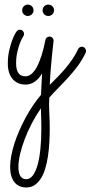

<svg xmlns="http://www.w3.org/2000/svg" viewBox="-20 -369 401 850"><path d="M200.2 6.8Q217.3 -10.3 234.9 -28.1Q252.4 -45.9 269 -65.4Q285.6 -85 300 -106.2Q314.5 -127.4 325.7 -151.4Q328.1 -156.7 332.5 -159.4Q336.9 -162.1 342.3 -162.1Q350.6 -162.1 355.7 -156.2Q360.8 -150.4 360.8 -143.1Q360.8 -139.2 359.4 -135.7Q344.2 -104 324.7 -77.6Q305.2 -51.3 283.7 -27.6Q262.2 -3.9 240.2 18.3Q218.3 40.5 198.2 63Q196.3 96.7 198.2 130.6Q200.2 164.6 200.2 202.6Q200.2 233.9 198.2 265.1Q196.3 296.4 191.9 325Q187.5 353.5 179.9 378.4Q172.4 403.3 160.6 421.6Q148.9 439.9 133.3 450.4Q117.7 460.9 96.7 460.9Q62 460.9 43.5 437Q24.9 413.1 24.9 370.1Q24.9 346.7 30 319.8Q35.2 293 44.4 264.4Q53.7 235.8 66.7 206.5Q79.6 177.2 94.7 149.4Q109.9 121.6 127 96.4Q144 71.3 161.6 50.8Q162.6 27.3 163.8 2.2Q165 -22.9 166.5 -44.4Q153.8 -22 135 -8.3Q116.2 5.4 93.8 5.4Q56.6 5.4 35.6 -19.5Q14.6 -44.4 14.6 -87.9Q14.6 -119.6 20.8 -145.8Q26.9 -171.9 33.9 -190.7Q41 -209.5 46.9 -219.5Q52.7 -229.5 52.7 -229Q58.1 -237.3 67.9 -237.3Q76.2 -237.3 81.3 -231.7Q86.4 -226.1 86.4 -218.8Q86.4 -213.4 83.5 -209Q84 -209.5 78.9 -200.9Q73.7 -192.4 67.6 -176.3Q61.5 -160.2 56.4 -137.7Q51.3 -115.2 51.3 -88.4Q51.3 -61.5 61 -46.4Q70.8 -31.2 92.8 -31.2Q120.6 -31.2 143.1 -72.5Q165.5 -113.8 181.2 -192.4Q182.1 -198.7 187 -202.9Q191.9 -207 198.7 -207Q206.5 -207 211.9 -201.7Q217.3 -196.3 217.3 -188.5Q217.3 -187 215.3 -171.1Q213.4 -155.3 210.7 -128.9Q208 -102.5 205.1 -67.6Q202.1 -32.7 200.2 6.8ZM161.1 110.4Q139.2 142.1 120.8 177.2Q102.5 212.4 89.4 247.1Q76.2 281.7 68.8 313.5Q61.5 345.2 61.5 370.1Q61.5 395.5 69.8 409.9Q78.1 424.3 96.2 424.3Q112.3 424.3 124.8 408.4Q137.2 392.6 145.8 363.3Q154.3 334 158.7 292.2Q163.1 250.5 163.1 198.7Q163.1 177.7 162.4 156.2Q161.6 134.8 161.1 110.4ZM219.2 -323.2Q219.2 -313 211.9 -305.7Q204.6 -298.3 193.4 -298.3Q183.1 -298.3 175.8 -305.7Q168.5 -313 168.5 -323.2Q168.5 -334 175.8 -341.3Q183.1 -348.6 193.4 -348.6Q204.6 -348.6 211.9 -341.3Q219.2 -334 219.2 -323.2ZM128.4 -323.2Q128.4 -313 121.1 -305.7Q113.8 -298.3 103 -298.3Q92.8 -298.3 85.4 -305.7Q78.1 -313 78.1 -323.2Q78.1 -334 85.4 -341.3Q92.8 -348.6 103 -348.6Q113.8 -348.6 121.1 -341.3Q128.4 -334 128.4 -323.2Z"/></svg>

Font: Sacramento
Style: Regular
Weight: 400
Designer: Astigmatic (AOETI)
Foundry: Astigmatic (AOETI)
Version: Version 1.000